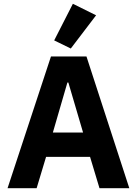

<svg xmlns="http://www.w3.org/2000/svg" viewBox="-20 -997 725 1017"><path d="M489 -916 366 -977 267 -783 355 -740ZM665 0 438 -698H250L20 0H174L224 -166H457L507 0ZM420 -295H260L337 -560H342Z"/></svg>

Font: IBM Plex Sans Thai Looped
Style: Bold
Weight: 700
Designer: Mike Abbink, Paul van der Laan, Pieter van Rosmalen, Ben Mitchell, Mark Frömberg
Foundry: Bold Monday
Version: Version 1.1